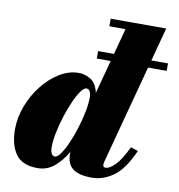

<svg xmlns="http://www.w3.org/2000/svg" viewBox="-84 -827 850 913"><g transform="rotate(10 341.0 -370.0)"><path d="M613.5 -153Q572 -59.5 522.5 -24.8Q473 10 419 10Q357.5 10 327.8 -12.2Q298 -34.5 298 -83Q298 -88.5 298 -93.5Q273.5 -49.5 238.5 -19.8Q203.5 10 157 10Q82.5 10 51.2 -34.8Q20 -79.5 20 -152.5Q20 -210 41.2 -266.2Q62.5 -322.5 98.8 -368.5Q135 -414.5 180.2 -442.2Q225.5 -470 273.5 -470Q302.5 -470 330.5 -453Q358.5 -436 368.5 -390.5L455 -713.5H377V-750H645L465 -75Q463 -67.5 463 -60.5Q463 -48 475.5 -48Q494.5 -48 521 -74.2Q547.5 -100.5 578 -165ZM344 -364Q344 -380.5 338.5 -392Q333 -403.5 321.5 -403.5Q309.5 -403.5 294.2 -382.2Q279 -361 263.8 -326.5Q248.5 -292 235.5 -251Q222.5 -210 214.5 -170Q206.5 -130 206.5 -98.5Q206.5 -81.5 212.2 -70Q218 -58.5 229 -58.5Q241 -58.5 256.2 -79.8Q271.5 -101 286.8 -135.8Q302 -170.5 315 -211.5Q328 -252.5 336 -292.8Q344 -333 344 -364ZM344.7 -588H682.2V-552H344.7Z"/></g></svg>

Font: Bodoni* 06pt Fatface
Style: Italic
Weight: 900
Italic angle: -13°
Version: Version 2.3